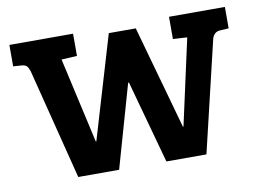

<svg xmlns="http://www.w3.org/2000/svg" viewBox="-61 -591 917 680"><g transform="rotate(-10 397.5 -251.5)"><path d="M364 -483H461L565 -111H567L635 -420L584 -423V-503H785V-426L752 -424Q732 -422 725 -400L630 0H486L404 -298H401L316 0H169L68 -399Q63 -413 57.5 -418Q52 -423 39 -424L10 -426V-503H239V-423L183 -420L252 -113H254Z"/></g></svg>

Font: Bree Serif
Style: Regular
Weight: 400
Designer: Veronika Burian, Jos Scaglione
Foundry: TypeTogether
Version: Version 1.001